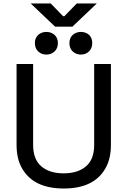

<svg xmlns="http://www.w3.org/2000/svg" viewBox="-20 -1067 714 1101"><path d="M616 -236Q616 -154 583 -99Q517 14 346 14Q174 14 108 -99Q75 -154 75 -236V-700H170V-236Q170 -154 216 -114Q263 -73 345 -73Q427 -73 474 -114Q520 -154 520 -236V-700H616ZM491 -773Q472 -754 444 -754Q417 -754 397 -772Q378 -790 378 -820Q378 -849 397 -867Q417 -884 444 -884Q471 -884 491 -867Q509 -849 509 -820Q509 -791 491 -773ZM180 -820Q180 -849 199 -867Q219 -884 246 -884Q273 -884 293 -867Q312 -849 312 -820Q312 -790 293 -772Q274 -754 246 -754Q218 -754 199 -772Q180 -790 180 -820ZM296 -914 156 -1047H271L342 -974H349L420 -1047H535L395 -914Z"/></svg>

Font: Rilu
Style: Bold
Weight: 500
Designer: Alí Sinisterra
Foundry: Alí Sinisterra
Version: ""